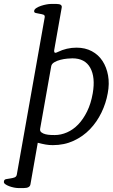

<svg xmlns="http://www.w3.org/2000/svg" viewBox="-32 -733 574 971"><path d="M513 -262Q504 -211 481 -163.5Q458 -116 423 -79.5Q388 -43 340.5 -21Q293 1 235 1Q216 1 199 -2Q182 -5 159 -11L122 199Q119 218 89 218H60Q51 218 38.5 215.5Q26 213 14 208.5Q2 204 -6 198Q-14 192 -12 184Q-11 175 -1.5 173Q8 171 19.5 169.5Q31 168 41 164.5Q51 161 53 150L194 -645Q196 -656 187 -659Q178 -662 167.5 -663.5Q157 -665 148 -667.5Q139 -670 141 -679Q142 -686 152 -692.5Q162 -699 175.5 -703.5Q189 -708 202.5 -710.5Q216 -713 225 -713H254Q284 -713 280 -694L242 -479Q241 -466 248 -466Q252 -466 260 -470Q305 -492 355 -492Q399 -492 432.5 -474Q466 -456 486.5 -424.5Q507 -393 514.5 -351.5Q522 -310 513 -262ZM437 -261Q451 -342 424.5 -390Q398 -438 334 -438Q325 -438 308 -436.5Q291 -435 273.5 -430.5Q256 -426 242.5 -418Q229 -410 227 -398L171 -82Q169 -70 177.5 -63.5Q186 -57 198.5 -54Q211 -51 224 -50.5Q237 -50 245 -50Q276 -50 307 -63.5Q338 -77 363.5 -103.5Q389 -130 408.5 -169.5Q428 -209 437 -261Z"/></svg>

Font: Jura
Style: Italic
Weight: 400
Designer: Ed Merritt
Foundry: Ten by Twenty
Version: Version 1.007